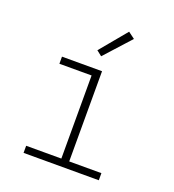

<svg xmlns="http://www.w3.org/2000/svg" viewBox="-136 -859 873 964"><g transform="rotate(20 300.0 -376.5)"><path d="M99 0V-38H287V-482H115V-520H329V-38H501V0ZM299 -589 271 -611 389 -753 424 -727Z"/></g></svg>

Font: Iosevka Extralight Extended
Style: Regular
Weight: 200
Width: 7
Monospace: yes
Designer: Belleve Invis
Foundry: Belleve Invis
Version: Version 32.5.0; ttfautohint (v1.8.4)